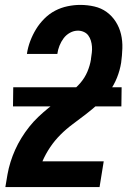

<svg xmlns="http://www.w3.org/2000/svg" viewBox="-20 -763 540 783"><path d="M2 0V-1Q6 -26 10.5 -51.5Q15 -77 23 -102.5Q31 -128 42 -152.5Q53 -177 67.5 -200.5Q82 -224 99 -245.5Q116 -267 136 -286Q156 -305 177.5 -322.5Q199 -340 222 -355.5Q245 -371 267.5 -387.5Q290 -404 308 -425Q326 -446 336.5 -471Q347 -496 351 -521V-523Q353 -536 354.5 -548.5Q356 -561 355 -573.5Q354 -586 350.5 -597.5Q347 -609 340 -618.5Q333 -628 321.5 -633Q310 -638 298 -638Q281 -638 265.5 -629.5Q250 -621 239.5 -607Q229 -593 222.5 -576.5Q216 -560 214 -544V-543H90V-545Q94 -571 103.5 -596Q113 -621 127 -644Q141 -667 161 -687Q181 -707 205 -719.5Q229 -732 255.5 -737.5Q282 -743 307 -743Q337 -743 365 -736.5Q393 -730 415 -714Q437 -698 452 -674.5Q467 -651 473.5 -623.5Q480 -596 479 -566Q478 -536 474 -507Q469 -476 457 -446Q445 -416 425.5 -389Q406 -362 381 -339.5Q356 -317 330 -297Q304 -277 277 -257Q250 -237 226.5 -213.5Q203 -190 184.5 -162.5Q166 -135 153 -105H403L386 0ZM475 -329H33L34 -407H476Z"/></svg>

Font: Iosevka Extrabold
Style: Italic
Weight: 800
Italic angle: -9°
Monospace: yes
Designer: Belleve Invis
Foundry: Belleve Invis
Version: Version 32.5.0; ttfautohint (v1.8.4)